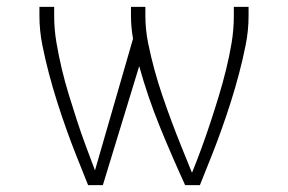

<svg xmlns="http://www.w3.org/2000/svg" viewBox="-20 -540 840 560"><path d="M237 0Q221 -40 205 -80Q189 -120 174.5 -160.5Q160 -201 147 -242Q134 -283 123 -324.5Q112 -366 103.5 -408.5Q95 -451 95 -494V-520H138V-494Q138 -455 144.5 -416.5Q151 -378 160 -340Q169 -302 180.5 -264.5Q192 -227 204 -190Q216 -153 229.5 -116.5Q243 -80 257 -43L368 -427Q365 -444 363.5 -460.5Q362 -477 362 -494V-520H404V-494Q404 -454 412 -414.5Q420 -375 430.5 -336.5Q441 -298 454 -260Q467 -222 481 -184.5Q495 -147 510 -110Q525 -73 540 -36Q555 -73 568.5 -110Q582 -147 594.5 -185Q607 -223 618.5 -261Q630 -299 639.5 -337.5Q649 -376 655.5 -415Q662 -454 662 -494V-520H705V-494Q705 -451 696.5 -408.5Q688 -366 677 -324.5Q666 -283 653 -242Q640 -201 625.5 -160.5Q611 -120 595 -80Q579 -40 563 0H520Q481 -85 446 -171Q411 -257 386 -347L280 0Z"/></svg>

Font: Iosevka Aile Extralight
Style: Regular
Weight: 200
Designer: Belleve Invis
Foundry: Belleve Invis
Version: Version 31.1.0; ttfautohint (v1.8.4)